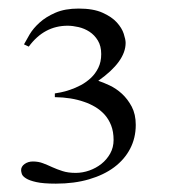

<svg xmlns="http://www.w3.org/2000/svg" viewBox="-20 -820 400 453"><path d="M300.3 -525.4Q300.3 -494.6 287.1 -469.2Q273.9 -443.8 249.5 -425.5Q225.1 -407.2 190.2 -397Q155.3 -386.7 111.8 -386.7Q82 -386.7 65.7 -390.4Q49.3 -394 41.3 -399.2Q33.2 -404.3 31.5 -409.7Q29.8 -415 29.8 -418.5Q29.8 -427.2 38.1 -433.1Q46.4 -439 57.6 -439Q70.8 -439 81.5 -434.8Q92.3 -430.7 103.5 -425.5Q114.7 -420.4 127.7 -416.3Q140.6 -412.1 158.7 -412.1Q174.8 -412.1 190.7 -417.7Q206.5 -423.3 219.2 -433.3Q231.9 -443.4 240 -457.8Q248 -472.2 248 -489.7Q248 -509.3 242.2 -524.2Q236.3 -539.1 226.6 -549.8Q216.8 -560.5 204.3 -567.9Q191.9 -575.2 178.7 -579.6Q148.4 -590.3 109.4 -590.8V-599.6Q113.8 -600.1 123.5 -602.1Q133.3 -604 145.5 -608.2Q157.7 -612.3 170.7 -619.1Q183.6 -626 194.3 -636Q205.1 -646 211.9 -659.9Q218.8 -673.8 218.8 -692.4Q218.8 -711.4 210.9 -724.4Q203.1 -737.3 191.2 -745.1Q179.2 -752.9 165.3 -756.1Q151.4 -759.3 139.6 -759.3Q84 -759.3 47.9 -710L36.6 -715.3Q41.5 -724.6 50 -739Q58.6 -753.4 73.5 -766.8Q88.4 -780.3 110.8 -790Q133.3 -799.8 165.5 -799.8Q200.2 -799.8 221.9 -790Q243.7 -780.3 255.6 -767.1Q267.6 -753.9 272 -740.2Q276.4 -726.6 276.4 -718.8Q276.4 -674.8 211.9 -629.4Q223.6 -625.5 238.8 -618.4Q253.9 -611.3 267.6 -598.9Q281.2 -586.4 290.8 -568.4Q300.3 -550.3 300.3 -525.4Z"/></svg>

Font: Doulos SIL Eur
Style: Regular
Weight: 400
Designer: Walt Agee, Victor Gaultney, Peter Martin, Debbi Hosken, Becca Hirsbrunner
Foundry: SIL International
Version: Version 5.000